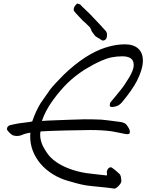

<svg xmlns="http://www.w3.org/2000/svg" viewBox="-20 -1096 871 1118"><path d="M410.6 -1032.7Q409.2 -1037.1 409.2 -1042Q409.2 -1057.1 429.2 -1075.7Q432.6 -1074.7 435.5 -1073.7Q438.5 -1072.8 439.9 -1072.3Q441.4 -1071.8 442.9 -1071.5Q444.3 -1071.3 445.3 -1070.6Q446.3 -1069.8 447 -1069.6Q447.8 -1069.3 448.7 -1068.1Q449.7 -1066.9 450.7 -1065.9Q451.7 -1064.9 453.9 -1062.7Q456.1 -1060.5 458 -1058.1Q464.4 -1051.3 480.2 -1036.9Q496.1 -1022.5 502.9 -1015.1Q577.6 -937 595.7 -915.5Q603 -908.2 603 -892.1Q603 -876.5 596.7 -868.2Q591.8 -862.3 584.5 -860.4Q577.1 -858.4 570.8 -862.8Q558.1 -872.1 548.1 -877.2Q538.1 -882.3 533.4 -887.5Q528.8 -892.6 515.1 -912.1Q513.2 -915 509.8 -924.6Q506.3 -934.1 502.4 -938Q472.2 -968.3 462.9 -975.1Q456.1 -982.9 437.5 -1002Q418.9 -1021 410.6 -1032.7ZM812 -742.2Q812 -694.3 777.3 -625Q751 -573.7 689.5 -499.5Q670.4 -478.5 650.4 -475.6Q648.4 -475.1 642.6 -474.1Q636.7 -473.1 633.8 -472.9Q630.9 -472.7 626.7 -473.6Q622.6 -474.6 619.6 -478Q618.7 -496.6 624.5 -501.5Q634.8 -512.7 652.8 -535.4Q670.9 -558.1 679.7 -568.4Q704.6 -598.6 731.7 -644.3Q758.8 -689.9 758.8 -716.8Q758.8 -717.8 758.5 -719.5Q758.3 -721.2 758.3 -721.7Q756.8 -768.1 691.9 -768.1Q659.7 -768.1 630.4 -762.2Q601.1 -756.3 569.8 -742.2Q538.6 -728 522.5 -719.2Q506.3 -710.4 471.7 -689.9Q415 -652.8 374.5 -613.5Q334 -574.2 291.5 -517.1Q244.1 -453.1 224.1 -391.6Q244.1 -393.6 312 -396Q335.4 -396.5 389.9 -398.9Q444.3 -401.4 473.1 -401.4Q526.4 -401.4 569.3 -399.4Q586.9 -398.4 678.7 -386.2Q709 -382.3 718.8 -366.7Q719.2 -365.7 723.1 -360.1Q727.1 -354.5 728.3 -352.3Q729.5 -350.1 731.9 -345.2Q734.4 -340.3 735.4 -336.4Q736.3 -332.5 736.3 -328.6Q736.3 -324.7 734.9 -320.3Q732.4 -316.9 728.8 -315.7Q725.1 -314.5 722.4 -314.5Q719.7 -314.5 713.9 -315.4Q708 -316.4 707 -316.4Q692.4 -319.8 665.8 -324.7Q639.2 -329.6 630.4 -331.5Q574.2 -338.9 506.3 -338.9Q482.4 -338.9 434.6 -337.6Q386.7 -336.4 362.8 -336.4Q335.9 -336.4 283.4 -334Q231 -331.5 220.7 -331.1Q219.2 -331.1 218 -330.6Q216.8 -330.1 216.1 -329.3Q215.3 -328.6 215.1 -327.1Q214.8 -325.7 214.8 -324.5Q214.8 -323.2 214.6 -321.8Q214.4 -320.3 214.4 -319.3Q214.4 -317.9 214.1 -314.9Q213.9 -312 213.9 -310.5Q213.9 -280.3 229.5 -245.6Q254.9 -198.7 276.9 -177.7Q331.1 -125.5 429.2 -99.1Q457 -91.8 483.6 -87.9Q510.3 -84 544.9 -80.6Q579.6 -77.1 602.1 -74.2Q603 -76.7 603 -82Q603 -84 602.5 -88.6Q602.1 -93.3 602.1 -95.7Q602.1 -101.6 605.5 -106.9Q608.4 -114.7 615.5 -119.1Q622.6 -123.5 630.4 -120.6Q649.9 -107.9 674.8 -84Q678.7 -80.6 680.9 -75.4Q683.1 -70.3 683.8 -66.2Q684.6 -62 685.3 -55.4Q686 -48.8 686.5 -45.4Q686.5 -44.9 686.5 -43.9L687 -43Q687 -31.2 672.4 -15.4Q657.7 0.5 646.5 2.4Q617.7 -2.4 562.3 -7.6Q506.8 -12.7 481 -16.6Q467.8 -18.6 453.1 -22Q438.5 -25.4 428.5 -28.1Q418.5 -30.8 401.4 -35.6Q384.3 -40.5 375.5 -43Q329.6 -55.7 287.8 -81.5Q246.1 -107.4 216.3 -142.1Q155.8 -214.4 155.8 -301.8Q155.8 -316.4 156.7 -323.7Q125.5 -317.9 117.2 -314Q97.7 -304.2 78.1 -304.2Q65.4 -304.2 53.7 -308.6Q36.6 -318.8 21.5 -339.4Q20.5 -341.3 20.5 -345.7Q20.5 -353 25.6 -358.9Q30.8 -364.7 38.6 -367.2Q48.3 -370.1 67.1 -373.5Q85.9 -377 90.8 -377.9Q101.6 -379.9 127.4 -382.6Q153.3 -385.3 167.5 -388.7Q189.5 -452.1 216.8 -495.6Q220.7 -502 272 -574.7Q297.9 -607.4 350.6 -660.2Q477.1 -782.2 596.7 -819.8Q653.8 -837.9 707.5 -837.9Q757.3 -837.9 784.7 -813.2Q812 -788.6 812 -742.2Z"/></svg>

Font: Avessa
Style: Medium
Weight: 500
Designer: Arman Khorramak
Foundry: Arman Khorramak
Version: Version 1.000; ttfautohint (v1.8.1)